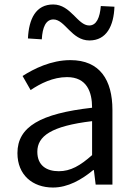

<svg xmlns="http://www.w3.org/2000/svg" viewBox="-20 -826 604 859"><path d="M217 13C284 13 345 -22 397 -65H400L408 0H483V-334C483 -468 427 -557 295 -557C208 -557 131 -518 81 -486L117 -423C160 -452 217 -481 280 -481C369 -481 392 -414 392 -344C161 -318 58 -259 58 -141C58 -43 126 13 217 13ZM243 -60C189 -60 147 -85 147 -147C147 -217 209 -262 392 -284V-132C339 -85 296 -60 243 -60ZM380 -645C457 -645 489 -711 492 -796L431 -799C427 -748 412 -712 379 -712C327 -712 297 -806 218 -806C140 -806 109 -741 105 -654L167 -650C170 -704 185 -739 219 -739C271 -739 300 -645 380 -645Z"/></svg>

Font: Source Han Sans TC
Style: Regular
Weight: 400
Designer: Ryoko NISHIZUKA 西塚涼子 (kana, bopomofo & ideographs); Paul D. Hunt (Latin, Greek & Cyrillic); Sandoll Communications 산돌커뮤니
Foundry: Adobe
Version: Version 2.002;hotconv 1.0.116;makeotfexe 2.5.65601